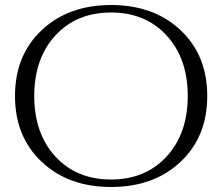

<svg xmlns="http://www.w3.org/2000/svg" viewBox="-20 -734 888 768"><path d="M147 -613.5Q254 -714 424.5 -714Q595 -714 702 -613.5Q809 -513 809 -350Q809 -187 702 -86.5Q595 14 424.5 14Q254 14 147 -86.5Q40 -187 40 -350Q40 -513 147 -613.5ZM201.5 -108Q286 -16 424 -16Q562 -16 646.5 -108Q731 -200 731 -350Q731 -500 646.5 -592Q562 -684 424 -684Q286 -684 201.5 -592Q117 -500 117 -350Q117 -200 201.5 -108Z"/></svg>

Font: Cinzel Decorative
Style: Regular
Weight: 400
Designer: Natanael Gama
Version: Version 1.001;PS 001.001;hotconv 1.0.56;makeotf.lib2.0.21325